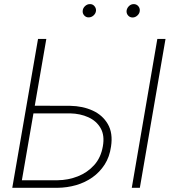

<svg xmlns="http://www.w3.org/2000/svg" viewBox="-20 -897 837 917"><path d="M125 -392.1 315.4 -391.6Q375 -390.6 422.6 -368.9Q470.2 -347.2 495.1 -304.2Q520 -261.2 510.3 -197.3Q503.4 -147.9 480 -111.3Q456.5 -74.7 421.6 -50Q386.7 -25.4 343.8 -12.9Q300.8 -0.5 253.9 0H38.6L161.6 -710.9H201.2L84.5 -36.1H253.9Q305.7 -36.6 351.6 -54.7Q397.5 -72.8 429.7 -108.4Q461.9 -144 471.2 -198.2Q480.5 -250 460.7 -284.7Q440.9 -319.3 402.1 -336.9Q363.3 -354.5 315.4 -355.5H119.6ZM770.5 -710.9 647.9 0H609.4L731.4 -710.9ZM375 -845.7Q376 -858.4 386.2 -867.9Q396.5 -877.4 409.2 -877.4Q422.4 -877.9 430.9 -867.9Q439.5 -857.9 438.5 -845.2Q437 -832.5 426.8 -823.2Q416.5 -814 403.8 -814Q391.1 -813.5 382.3 -823.2Q373.5 -833 375 -845.7ZM584.5 -845.2Q585.9 -857.9 595.7 -867.7Q605.5 -877.4 618.7 -877.4Q631.8 -877.4 640.4 -867.7Q648.9 -857.9 647.5 -844.7Q646.5 -832.5 636.2 -823Q626 -813.5 613.3 -813.5Q600.1 -813.5 591.8 -823Q583.5 -832.5 584.5 -845.2Z"/></svg>

Font: Roboto ExtraLight
Style: Italic
Weight: 250
Designer: Christian Robertson
Foundry: Google
Version: Version 3.009; 2024